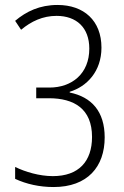

<svg xmlns="http://www.w3.org/2000/svg" viewBox="-20 -744 498 774"><path d="M389 -552C389 -661 318 -724 212 -724C140 -724 86 -698 41 -660L65 -624C106 -658 152 -680 208 -680C288 -680 340 -633 340 -548C340 -447 270 -391 179 -391H126V-348H177C278 -348 351 -306 351 -192C351 -93 297 -34 193 -34C139 -34 82 -51 41 -71V-23C86 -2 139 10 196 10C333 10 402 -72 402 -190C402 -295 349 -353 261 -371V-374C330 -395 389 -456 389 -552Z"/></svg>

Font: Noto Sans Armenian Condensed ExtraLight
Style: Regular
Weight: 200
Width: 3
Designer: Monotype Design Team
Foundry: Monotype Imaging Inc.
Version: Version 2.008